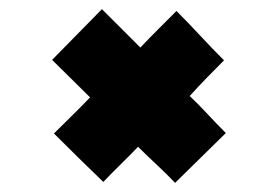

<svg xmlns="http://www.w3.org/2000/svg" viewBox="-20 -400 568 420"><path d="M287 -296Q307 -317 326 -336Q345 -355 366 -376Q392 -350 418 -322Q444 -294 470 -268Q452 -250 432.5 -230Q413 -210 395 -190Q415 -171 434 -150.5Q453 -130 474 -109L363 0Q344 -20 323 -39.5Q302 -59 282 -79Q264 -60 244 -40.5Q224 -21 206 -2Q178 -29 151 -55.5Q124 -82 98 -108Q118 -128 137.5 -147Q157 -166 177 -187L94 -269L203 -380Z"/></svg>

Font: Reem Kufi Fun
Style: Bold
Weight: 700
Designer: Khaled Hosny
Version: Version 1.005